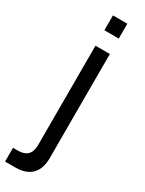

<svg xmlns="http://www.w3.org/2000/svg" viewBox="-261 -759 775 1029"><g transform="rotate(30 126.5 -244.0)"><path d="M188 -635.5H99V-727.5H188ZM-10 240V155H19Q59 155 79 135.2Q99 115.5 99 73.5V-540H188V104Q188 171 153.5 205.5Q119 240 52.5 240Z"/></g></svg>

Font: CCSD_manrope Medium
Style: Regular
Weight: 500
Designer: Mikhail Sharanda
Foundry: Mikhail Sharanda
Version: Version 4.503